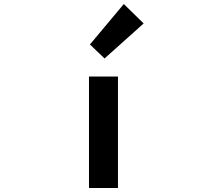

<svg xmlns="http://www.w3.org/2000/svg" viewBox="-20 -944 1040 964"><path d="M426.8 0V-559.6H572.3V0ZM504.9 -650.4 431.6 -720.7 601.6 -923.8 701.2 -826.2Z"/></svg>

Font: Gen Shin Gothic Monospace Bold
Style: Bold
Weight: 700
Designer: [Source Han Sans]
Ryoko NISHIZUKA  (kana & ideographs); Paul D. Hunt (Latin, Greek & Cyrillic); Wenlong ZHANG  (bopomofo
Version: Version 1.002.20150607